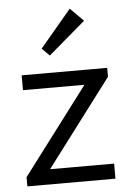

<svg xmlns="http://www.w3.org/2000/svg" viewBox="-53 -773 548 812"><g transform="rotate(-5 221.0 -366.5)"><path d="M30 0V-39L308 -407H47V-470H410V-432L132 -64H404V0ZM173 -543 141 -575 274 -733 330 -677Z"/></g></svg>

Font: Outfit Light
Style: Regular
Weight: 300
Designer: Rodrigo Fuenzalida
Foundry: fragTYPE
Version: Version 1.100; ttfautohint (v1.8.4.7-5d5b)